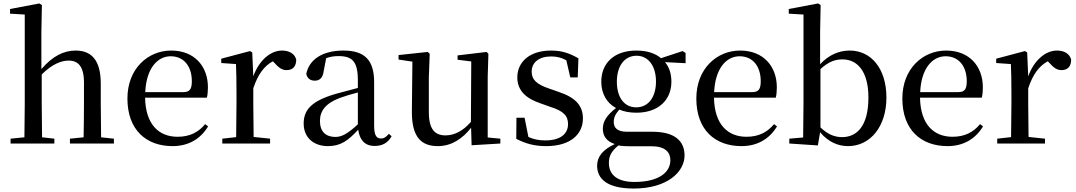

<svg xmlns="http://www.w3.org/2000/svg" viewBox="-20 -829 6213 1109"><path d="M461 0H638V-28L564 -36C563 -91 562 -174 562 -230V-346C562 -483 507 -537 417 -537C348 -537 284 -505 219 -430V-644L222 -800L207 -809L38 -777V-750L123 -745V-230L121 -36L41 -28V0H294V-28L223 -36L221 -230V-399C281 -459 335 -479 376 -479C431 -479 465 -446 465 -352V-230C465 -174 464 -92 463 -36L384 -28V0Z M977 15C1069 15 1139 -27 1182 -99L1165 -112C1126 -65 1076 -39 1006 -39C899 -39 821 -108 818 -265H1175C1179 -281 1181 -301 1181 -325C1181 -445 1104 -537 969 -537C834 -537 716 -432 716 -260C716 -78 825 15 977 15ZM819 -297C825 -432 888 -504 966 -504C1042 -504 1088 -446 1088 -360C1088 -316 1077 -297 1040 -297Z M1443 -319C1470 -400 1506 -448 1556 -475L1565 -466C1589 -439 1608 -424 1635 -424C1674 -424 1691 -448 1691 -485C1682 -520 1649 -537 1609 -537C1542 -537 1476 -480 1443 -388L1437 -526L1424 -534L1258 -490V-465L1343 -459C1345 -410 1346 -363 1346 -295V-230L1344 -37L1264 -28V0H1540V-28L1445 -38L1443 -230Z M2144 14C2188 14 2220 -3 2242 -42L2226 -56C2209 -36 2197 -29 2181 -29C2155 -29 2141 -46 2141 -104V-355C2141 -483 2085 -537 1964 -537C1843 -537 1766 -486 1749 -402C1754 -377 1772 -363 1798 -363C1825 -363 1845 -378 1850 -420L1864 -493C1889 -502 1912 -505 1935 -505C2014 -505 2047 -475 2047 -365V-321C2005 -310 1959 -298 1920 -287C1782 -247 1734 -196 1734 -116C1734 -32 1794 15 1874 15C1948 15 1991 -17 2049 -80C2057 -21 2087 14 2144 14ZM2047 -111C1987 -55 1953 -38 1917 -38C1863 -38 1828 -68 1828 -130C1828 -189 1861 -232 1942 -263C1972 -274 2009 -285 2047 -295Z M2704 10 2870 0V-28L2797 -35V-383L2801 -518L2791 -529L2623 -509V-484L2702 -474L2700 -125C2658 -76 2607 -47 2554 -47C2492 -47 2457 -81 2457 -183V-383L2462 -518L2451 -529L2282 -511V-485L2362 -473L2359 -186C2358 -37 2413 15 2509 15C2587 15 2651 -27 2701 -91Z M3135 15C3273 15 3347 -52 3347 -145C3347 -217 3307 -265 3205 -299L3153 -317C3079 -342 3051 -369 3051 -415C3051 -467 3091 -503 3164 -503C3196 -503 3223 -496 3251 -481L3274 -382H3317L3321 -492C3269 -522 3225 -537 3163 -537C3038 -537 2968 -470 2968 -382C2968 -305 3019 -260 3102 -232L3155 -213C3237 -188 3261 -159 3261 -112C3261 -55 3216 -18 3130 -18C3090 -18 3060 -25 3032 -38L3010 -149H2963L2962 -27C3017 1 3067 15 3135 15Z M3655 -209C3585 -209 3543 -267 3543 -357C3543 -448 3587 -507 3657 -507C3724 -507 3769 -449 3769 -358C3769 -268 3725 -209 3655 -209ZM3656 -178C3782 -178 3858 -251 3858 -357C3858 -402 3846 -441 3821 -470L3940 -464V-523L3923 -534L3798 -493C3765 -521 3717 -537 3656 -537C3528 -537 3453 -465 3453 -357C3453 -290 3483 -235 3538 -205C3483 -162 3462 -126 3462 -85C3462 -42 3485 -12 3531 3C3463 35 3429 75 3429 128C3429 203 3485 260 3641 260C3831 260 3934 166 3934 69C3934 -15 3877 -68 3748 -68H3601C3547 -68 3525 -90 3525 -124C3525 -151 3535 -170 3557 -196C3585 -184 3618 -178 3656 -178ZM3552 11C3572 15 3594 16 3625 16H3745C3826 16 3852 54 3852 96C3852 169 3782 222 3644 222C3550 222 3497 184 3497 112C3497 69 3514 43 3552 11Z M4263 15C4355 15 4425 -27 4468 -99L4451 -112C4412 -65 4362 -39 4292 -39C4185 -39 4107 -108 4104 -265H4461C4465 -281 4467 -301 4467 -325C4467 -445 4390 -537 4255 -537C4120 -537 4002 -432 4002 -260C4002 -78 4111 15 4263 15ZM4105 -297C4111 -432 4174 -504 4252 -504C4328 -504 4374 -446 4374 -360C4374 -316 4363 -297 4326 -297Z M4878 15C5010 15 5100 -102 5100 -265C5100 -434 5011 -537 4888 -537C4828 -537 4768 -513 4717 -458V-644L4720 -800L4705 -809L4536 -777V-750L4621 -745V-230C4621 -175 4620 -92 4619 -35L4539 -28V0L4704 11L4717 -65C4764 -9 4821 15 4878 15ZM4719 -430C4768 -475 4807 -486 4846 -486C4933 -486 4996 -416 4996 -266C4996 -95 4925 -37 4844 -37C4800 -37 4761 -53 4719 -93Z M5453 15C5545 15 5615 -27 5658 -99L5641 -112C5602 -65 5552 -39 5482 -39C5375 -39 5297 -108 5294 -265H5651C5655 -281 5657 -301 5657 -325C5657 -445 5580 -537 5445 -537C5310 -537 5192 -432 5192 -260C5192 -78 5301 15 5453 15ZM5295 -297C5301 -432 5364 -504 5442 -504C5518 -504 5564 -446 5564 -360C5564 -316 5553 -297 5516 -297Z M5919 -319C5946 -400 5982 -448 6032 -475L6041 -466C6065 -439 6084 -424 6111 -424C6150 -424 6167 -448 6167 -485C6158 -520 6125 -537 6085 -537C6018 -537 5952 -480 5919 -388L5913 -526L5900 -534L5734 -490V-465L5819 -459C5821 -410 5822 -363 5822 -295V-230L5820 -37L5740 -28V0H6016V-28L5921 -38L5919 -230Z"/></svg>

Font: Source Han Serif CN Medium
Style: Regular
Weight: 500
Designer: Ryoko NISHIZUKA 西塚涼子 (kana & ideographs); Frank Grießhammer (Latin, Greek & Cyrillic); Wenlong ZHANG 张文龙 (bopomofo); San
Foundry: Adobe
Version: Version 2.002;hotconv 1.1.0;makeotfexe 2.6.0